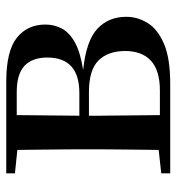

<svg xmlns="http://www.w3.org/2000/svg" viewBox="5 -572 567 617"><g transform="rotate(-90 288.5 -263.5)"><path d="M112.8 0H40V-28.8L115.2 -37.1Q115.7 -64.9 116 -99.9Q116.2 -134.8 116.7 -169.7Q117.2 -204.6 117.2 -231.9V-295.9Q117.2 -323.7 116.7 -358.4Q116.2 -393.1 116 -428Q115.7 -462.9 115.2 -491.2L40 -499V-526.9H334Q433.1 -526.9 475.6 -492.9Q518.1 -459 518.1 -400.9Q518.1 -373.5 505.9 -349.4Q493.7 -325.2 462.2 -307.1Q430.7 -289.1 372.1 -279.8Q466.3 -270 504.6 -234.1Q543 -198.2 543 -141.1Q543 -104.5 522.9 -72.3Q502.9 -40 456.1 -20Q409.2 0 328.1 0ZM227.1 -493.2 225.1 -292H297.9Q412.1 -292 412.1 -395Q412.1 -442.9 385.7 -468Q359.4 -493.2 300.8 -493.2ZM225.1 -261.2V-231.9L227.1 -33.2H306.2Q370.6 -33.2 401.9 -62Q433.1 -90.8 433.1 -145Q433.1 -199.7 402.6 -230.5Q372.1 -261.2 300.8 -261.2Z"/></g></svg>

Font: Source Han Serif TW SemiBold
Style: Regular
Weight: 600
Designer: Ryoko NISHIZUKA Ë•øÂ°öÊ∂ºÂ≠ê (kana & ideographs); Frank Grie√ühammer (Latin, Greek & Cyrillic); Wenlong ZHANG Âº†ÊñáÈæô 
Foundry: Adobe
Version: Version 2.003;hotconv 1.1.1;makeotfexe 2.6.0